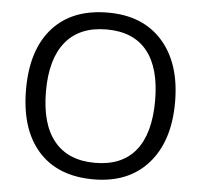

<svg xmlns="http://www.w3.org/2000/svg" viewBox="-52 -779 883 843"><g transform="rotate(5 389.5 -357.5)"><path d="M717.8 -357.9Q717.8 -186.5 631.1 -88.4Q544.4 9.8 390.1 9.8Q232.4 9.8 146.7 -86.7Q61 -183.1 61 -358.9Q61 -533.2 147 -629.2Q232.9 -725.1 391.1 -725.1Q544.9 -725.1 631.3 -627.4Q717.8 -529.8 717.8 -357.9ZM148.9 -357.9Q148.9 -212.9 210.7 -137.9Q272.5 -63 390.1 -63Q508.8 -63 569.3 -137.7Q629.9 -212.4 629.9 -357.9Q629.9 -502 569.6 -576.4Q509.3 -650.9 391.1 -650.9Q272.5 -650.9 210.7 -575.9Q148.9 -501 148.9 -357.9Z"/></g></svg>

Font: f01525491
Style: Regular
Weight: 400
Foundry: Ascender Corporation
Version: Version 1.10